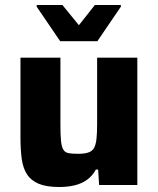

<svg xmlns="http://www.w3.org/2000/svg" viewBox="-20 -741 631 769"><path d="M217 8Q166 8 135 -5Q104 -18 88 -43Q72 -68 67 -105Q62 -142 62 -191V-510H222V-240Q222 -199 224.5 -175.5Q227 -152 234 -141Q241 -130 255 -127.5Q269 -125 293 -125Q319 -125 334.5 -130.5Q350 -136 357 -149Q364 -162 366.5 -185.5Q369 -209 369 -244V-510H530V0H377L373 -62H364Q350 -36 328 -20.5Q306 -5 278 1.5Q250 8 217 8ZM221 -576 127 -714V-721H230L296 -640L360 -721H464V-714L370 -576Z"/></svg>

Font: Saira Thin
Style: Bold
Weight: 700
Version: Version 1.101